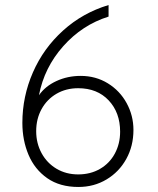

<svg xmlns="http://www.w3.org/2000/svg" viewBox="-20 -732 629 764"><path d="M69 -243Q69 -348 111 -444Q153 -540 231 -610.5Q309 -681 412 -712V-666Q307 -633 231.5 -548Q156 -463 135 -353Q160 -389 204.5 -409.5Q249 -430 301 -430Q361 -430 409 -400.5Q457 -371 484 -321.5Q511 -272 511 -215Q511 -151 482.5 -99.5Q454 -48 404 -18Q354 12 292 12Q218 12 168 -23Q118 -58 93.5 -116Q69 -174 69 -243ZM458 -208Q458 -284 412.5 -332.5Q367 -381 291 -381Q243 -381 205 -359Q167 -337 145.5 -298Q124 -259 124 -210Q124 -162 145.5 -122.5Q167 -83 205 -60.5Q243 -38 291 -38Q340 -38 378 -60Q416 -82 437 -121Q458 -160 458 -208Z"/></svg>

Font: Overpass ExtraLight
Style: Regular
Weight: 200
Designer: Delve Withrington, Thomas Jockin
Foundry: Delve Fonts
Version: Version 3.000;DELV;Overpass